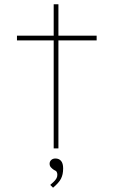

<svg xmlns="http://www.w3.org/2000/svg" viewBox="-20 -691 536 894"><path d="M230 0V-671H252V0ZM59 -503V-525H430V-503ZM227 183 214 170Q222 163 229.5 156Q237 149 242 141Q247 133 247 123Q247 115 244 109.5Q241 104 231 100Q222 94 216.5 87.5Q211 81 211 71Q211 61 218.5 54Q226 47 238 47Q255 47 264.5 58.5Q274 70 274 93Q274 108 271.5 119.5Q269 131 264 141Q259 151 249.5 161.5Q240 172 227 183Z"/></svg>

Font: Lexend Exa Thin
Style: Regular
Weight: 250
Designer: Bonnie Shaver-Troup, Thomas Jockin
Foundry: Lexend
Version: Version 1.007